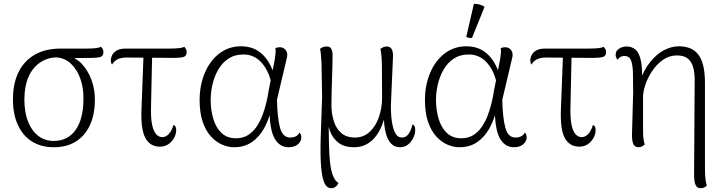

<svg xmlns="http://www.w3.org/2000/svg" viewBox="-20 -760 3797 1008"><path d="M262 13Q197 13 149 -16.5Q101 -46 74.5 -102.5Q48 -159 48 -239Q48 -321 77 -380.5Q106 -440 162 -472.5Q218 -505 299 -505H433Q463 -505 481.5 -507Q500 -509 510 -514Q514 -511 518.5 -504Q523 -497 523 -487Q523 -466 507.5 -461Q492 -456 459 -456L341 -455L284 -459Q230 -459 190 -431.5Q150 -404 129 -355Q108 -306 108 -238Q108 -169 128 -120Q148 -71 182.5 -45.5Q217 -20 261 -20Q336 -20 377 -78Q418 -136 418 -240Q419 -297 402.5 -345Q386 -393 353.5 -424.5Q321 -456 273 -459L333 -467Q378 -459 411 -423Q444 -387 461.5 -337Q479 -287 478 -235Q478 -160 452.5 -104Q427 -48 379 -17.5Q331 13 262 13Z M820 10Q767 10 742.5 -37Q718 -84 723 -191L734 -482H779L773 -204Q771 -141 778.5 -105.5Q786 -70 800 -55Q814 -40 832 -40Q851 -40 866.5 -57Q882 -74 891 -104Q899 -101 902 -94Q905 -87 905 -77Q905 -56 894 -36Q883 -16 864 -3Q845 10 820 10ZM568 -421Q562 -430 562 -443Q562 -457 569.5 -471.5Q577 -486 594 -495.5Q611 -505 640 -505H867Q898 -505 917.5 -507Q937 -509 948 -514Q951 -511 955.5 -503.5Q960 -496 960 -487Q960 -466 943.5 -461Q927 -456 891 -456Q825 -456 764.5 -457Q704 -458 645 -458Q619 -458 600 -450Q581 -442 568 -421Z M1208 13Q1178 13 1146.5 -0.5Q1115 -14 1088 -43Q1061 -72 1044.5 -119.5Q1028 -167 1028 -235Q1028 -311 1054.5 -375.5Q1081 -440 1130.5 -478.5Q1180 -517 1246 -517Q1288 -517 1321 -500.5Q1354 -484 1378.5 -451.5Q1403 -419 1419 -369L1404 -326Q1389 -393 1351 -433.5Q1313 -474 1258 -474Q1212 -474 1179 -452Q1146 -430 1125.5 -394Q1105 -358 1095.5 -316.5Q1086 -275 1086 -237Q1086 -182 1100 -135.5Q1114 -89 1143.5 -61.5Q1173 -34 1219 -34Q1255 -34 1281.5 -50.5Q1308 -67 1326.5 -94Q1345 -121 1357.5 -154Q1370 -187 1378 -220.5Q1386 -254 1390 -282L1422 -445Q1425 -465 1426.5 -479Q1428 -493 1426 -507Q1429 -509 1435.5 -510.5Q1442 -512 1448 -512Q1464 -512 1474 -503.5Q1484 -495 1487 -482Q1490 -469 1485 -452L1434 -236Q1436 -142 1450 -90Q1464 -38 1503 -38Q1520 -38 1532.5 -44Q1545 -50 1552 -64Q1562 -55 1562 -38Q1562 -18 1544 -2.5Q1526 13 1495 13Q1448 13 1422 -32.5Q1396 -78 1395 -181L1401 -175Q1389 -126 1364.5 -83Q1340 -40 1301.5 -13.5Q1263 13 1208 13Z M1719 228Q1696 228 1683.5 201.5Q1671 175 1666 118Q1661 61 1663.5 -30Q1666 -121 1671 -251L1668 -428Q1666 -458 1664.5 -476Q1663 -494 1660 -503Q1665 -508 1674 -512Q1683 -516 1695 -516Q1713 -516 1719.5 -503.5Q1726 -491 1726 -472Q1726 -443 1725 -409.5Q1724 -376 1723 -341.5Q1722 -307 1721 -273Q1720 -239 1720 -208Q1720 -166 1731.5 -127Q1743 -88 1770 -63Q1797 -38 1844 -38Q1888 -38 1920 -67Q1952 -96 1969 -144.5Q1986 -193 1986 -249Q1986 -348 1985 -412.5Q1984 -477 1977 -503Q1985 -509 1993 -512.5Q2001 -516 2011 -516Q2030 -516 2037.5 -500Q2045 -484 2043 -458L2032 -202Q2032 -174 2034.5 -145Q2037 -116 2043.5 -91.5Q2050 -67 2061 -52.5Q2072 -38 2090 -38Q2107 -38 2118 -49Q2129 -60 2136 -76.5Q2143 -93 2145 -107Q2150 -105 2155 -99.5Q2160 -94 2160 -79Q2160 -56 2149 -34.5Q2138 -13 2120.5 0Q2103 13 2080 13Q2050 13 2031.5 -8Q2013 -29 2004.5 -65Q1996 -101 1995 -147H2000Q1988 -100 1966.5 -64Q1945 -28 1913 -7.5Q1881 13 1840 13Q1787 13 1756.5 -11Q1726 -35 1713 -71Q1700 -107 1697 -144H1705Q1706 -71 1707 -6.5Q1708 58 1714.5 106Q1721 154 1736 178Q1741 188 1747 193Q1753 198 1757 201Q1753 211 1743 219.5Q1733 228 1719 228Z M2391 13Q2361 13 2329.5 -0.5Q2298 -14 2271 -43Q2244 -72 2227.5 -119.5Q2211 -167 2211 -235Q2211 -311 2237.5 -375.5Q2264 -440 2313.5 -478.5Q2363 -517 2429 -517Q2471 -517 2504 -500.5Q2537 -484 2561.5 -451.5Q2586 -419 2602 -369L2587 -326Q2572 -393 2534 -433.5Q2496 -474 2441 -474Q2395 -474 2362 -452Q2329 -430 2308.5 -394Q2288 -358 2278.5 -316.5Q2269 -275 2269 -237Q2269 -182 2283 -135.5Q2297 -89 2326.5 -61.5Q2356 -34 2402 -34Q2438 -34 2464.5 -50.5Q2491 -67 2509.5 -94Q2528 -121 2540.5 -154Q2553 -187 2561 -220.5Q2569 -254 2573 -282L2605 -445Q2608 -465 2609.5 -479Q2611 -493 2609 -507Q2612 -509 2618.5 -510.5Q2625 -512 2631 -512Q2647 -512 2657 -503.5Q2667 -495 2670 -482Q2673 -469 2668 -452L2617 -236Q2619 -142 2633 -90Q2647 -38 2686 -38Q2703 -38 2715.5 -44Q2728 -50 2735 -64Q2745 -55 2745 -38Q2745 -18 2727 -2.5Q2709 13 2678 13Q2631 13 2605 -32.5Q2579 -78 2578 -181L2584 -175Q2572 -126 2547.5 -83Q2523 -40 2484.5 -13.5Q2446 13 2391 13ZM2458 -561Q2452 -560 2442 -561.5Q2432 -563 2428 -567L2468 -740Q2484 -740 2499 -736Q2514 -732 2524 -724Z M3022 10Q2969 10 2944.5 -37Q2920 -84 2925 -191L2936 -482H2981L2975 -204Q2973 -141 2980.5 -105.5Q2988 -70 3002 -55Q3016 -40 3034 -40Q3053 -40 3068.5 -57Q3084 -74 3093 -104Q3101 -101 3104 -94Q3107 -87 3107 -77Q3107 -56 3096 -36Q3085 -16 3066 -3Q3047 10 3022 10ZM2770 -421Q2764 -430 2764 -443Q2764 -457 2771.5 -471.5Q2779 -486 2796 -495.5Q2813 -505 2842 -505H3069Q3100 -505 3119.5 -507Q3139 -509 3150 -514Q3153 -511 3157.5 -503.5Q3162 -496 3162 -487Q3162 -466 3145.5 -461Q3129 -456 3093 -456Q3027 -456 2966.5 -457Q2906 -458 2847 -458Q2821 -458 2802 -450Q2783 -442 2770 -421Z M3660 228Q3644 228 3636.5 218.5Q3629 209 3626.5 193Q3624 177 3624 156L3627 -332Q3628 -375 3619.5 -405.5Q3611 -436 3591 -452.5Q3571 -469 3534 -469Q3493 -469 3460 -445.5Q3427 -422 3403.5 -386.5Q3380 -351 3368 -314.5Q3356 -278 3356 -251V-75Q3356 -46 3358.5 -29.5Q3361 -13 3365 -1Q3359 4 3351 8.5Q3343 13 3332 13Q3312 13 3304.5 -5Q3297 -23 3298 -56L3304 -274Q3304 -333 3303 -376Q3302 -419 3293 -442.5Q3284 -466 3259 -466Q3245 -466 3236 -460Q3227 -454 3222 -446Q3218 -451 3215 -458Q3212 -465 3212 -472Q3212 -493 3230 -504.5Q3248 -516 3270 -516Q3297 -516 3316.5 -499.5Q3336 -483 3345 -440Q3354 -397 3350 -318L3336 -324Q3359 -392 3393.5 -434.5Q3428 -477 3467 -497Q3506 -517 3544 -517Q3573 -517 3598 -508.5Q3623 -500 3642 -478.5Q3661 -457 3671 -419Q3681 -381 3681 -323V108Q3681 127 3681.5 147.5Q3682 168 3684.5 186Q3687 204 3691 214Q3688 218 3679 223Q3670 228 3660 228Z"/></svg>

Font: Arima Thin Light
Style: Regular
Weight: 300
Version: Version 1.100